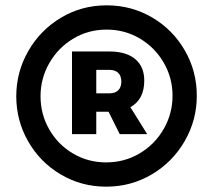

<svg xmlns="http://www.w3.org/2000/svg" viewBox="-20 -709 768 720"><path d="M718 -350Q718 -259 673 -180.5Q628 -102 550 -55.5Q472 -9 378 -9Q285 -9 207.5 -55Q130 -101 85.5 -179Q41 -257 41 -348Q41 -439 86 -517.5Q131 -596 208.5 -642.5Q286 -689 380 -689Q473 -689 550.5 -643.5Q628 -598 673 -520Q718 -442 718 -350ZM627 -350Q627 -417 594 -474Q561 -531 504.5 -564.5Q448 -598 380 -598Q311 -598 254.5 -564Q198 -530 165 -472.5Q132 -415 132 -348Q132 -281 164.5 -224Q197 -167 253.5 -133.5Q310 -100 378 -100Q447 -100 504 -134Q561 -168 594 -225.5Q627 -283 627 -350ZM469 -307 532 -206H429L387 -290H341V-206H250V-516H390Q453 -516 487 -487.5Q521 -459 521 -407Q521 -336 469 -307ZM341 -359H390Q412 -359 423.5 -370.5Q435 -382 435 -403Q435 -424 423.5 -435.5Q412 -447 390 -447H341Z"/></svg>

Font: TypoPRO Montserrat Alternates
Style: Italic
Weight: 800
Italic angle: -11.3°
Designer: Julieta Ulanovsky
Foundry: Julieta Ulanovsky
Version: Version 6.001